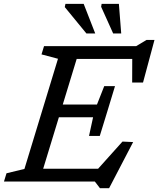

<svg xmlns="http://www.w3.org/2000/svg" viewBox="-40 -936 816 990"><path d="M259 -633 174 -655.5 187 -698H375.5L162.5 0H-19.5L-6.5 -42.5L86 -65ZM642 -662 663.5 -632H297.5L319 -698H662L715.5 -730H756.5L697.5 -510.5H641.5ZM475.5 34.5 449 0H106L127.5 -66H491.5L438.5 -35.5L591.5 -206L646.5 -203.5L522.5 34.5ZM474.5 -235H419L440 -331.5H207L227.5 -397H460L497.5 -492H553L514 -363.5ZM451 -763.5H405.5L294 -899.5L297.5 -916H391.5ZM585 -763.5H543.5L481.5 -901L484 -916H573Z"/></svg>

Font: Newsreader 9pt
Style: Italic
Weight: 400
Italic angle: -17°
Designer: Hugues Gentile
Foundry: Production Type
Version: Version 1.003